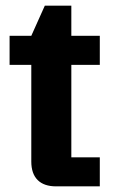

<svg xmlns="http://www.w3.org/2000/svg" viewBox="-20 -661 405 681"><path d="M91 -88V-431H14V-534H91L139 -641H233V-534H334V-431H233V-103H334V0H179Q136 0 113.5 -22.5Q91 -45 91 -88Z"/></svg>

Font: Mozilla Headline BETA
Style: Bold
Weight: 700
Designer: Studio DRAMA
Foundry: Studio DRAMA
Version: Version 0.100